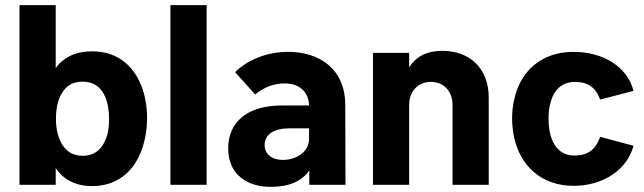

<svg xmlns="http://www.w3.org/2000/svg" viewBox="-20 -720 2510 748"><path d="M529 -390C497 -467 435 -520 339 -520C273 -520 227 -496 197 -455V-700H56V0H197V-65C227 -21 273 5 339 5C429 5 497 -44 530 -131C545 -169 553 -216 553 -259C553 -303 546 -349 529 -390ZM386 -165C370 -133 343 -113 302 -113C260 -113 234 -134 217 -166C205 -190 198 -220 198 -257C198 -297 205 -330 220 -355C236 -384 262 -402 301 -402C339 -402 369 -386 387 -349C400 -323 405 -287 405 -257C405 -219 399 -189 386 -165Z M644 0H785V-700H644Z M1326 0 1325 -311C1325 -451 1225 -518 1102 -518C1031 -518 952 -494 896 -439L974 -352C1010 -382 1050 -395 1089 -395C1160 -395 1184 -347 1184 -309H1077C942 -309 869 -243 869 -142C869 -39 944 8 1035 8C1106 8 1156 -14 1185 -56V0ZM1184 -179C1184 -130 1137 -97 1081 -97C1040 -97 1011 -119 1011 -155C1011 -197 1048 -220 1107 -220H1184Z M1703 -522C1645 -522 1601 -501 1574 -457V-514H1433V0H1574V-311C1574 -365 1609 -401 1659 -401C1709 -401 1743 -364 1743 -311V0H1884V-340C1884 -454 1810 -522 1703 -522Z M2215 4C2331 4 2424 -60 2448 -152L2318 -187C2301 -137 2270 -114 2217 -114C2163 -114 2131 -153 2121 -211C2118 -226 2117 -243 2117 -260C2117 -279 2119 -300 2124 -317C2136 -368 2167 -401 2222 -401C2271 -400 2301 -379 2318 -332L2448 -366C2425 -458 2332 -518 2214 -518C2093 -518 2007 -446 1983 -331C1978 -309 1975 -284 1975 -259C1975 -235 1978 -211 1982 -189C2006 -71 2092 4 2215 4Z"/></svg>

Font: Arthouse Owned
Style: Bold
Weight: 700
Designer: Jeremy Tribby
Foundry: Tribby Type
Version: Version 1.000;PS 001.000;hotconv 1.0.88;makeotf.lib2.5.64775